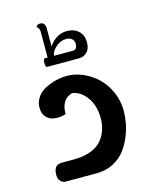

<svg xmlns="http://www.w3.org/2000/svg" viewBox="-113 -828 729 905"><g transform="rotate(-15 251.5 -375.5)"><path d="M149.9 -544.9Q141.6 -544.9 141.6 -565.9Q141.6 -586.9 149.9 -586.9H163.1V-713.9Q163.1 -723.1 158.7 -730Q154.3 -736.8 150.9 -737.8Q149.9 -742.7 155.3 -746.8Q160.6 -751 169.9 -751Q194.8 -751 194.8 -719.2V-632.8Q229.5 -684.1 283.2 -684.1Q316.4 -684.1 338.6 -664.3Q360.8 -644.5 360.8 -607.9Q360.8 -576.7 344.7 -560.8Q328.6 -544.9 305.2 -544.9ZM270 -648.9Q241.2 -648.9 218 -627.4Q194.8 -606 194.8 -586.9H287.1Q297.9 -586.9 303 -595.2Q308.1 -603.5 308.1 -615.2Q308.1 -629.9 297.9 -639.4Q287.6 -648.9 270 -648.9ZM228 -480Q268.1 -480 307.1 -462.6Q346.2 -445.3 376.7 -415.8Q407.2 -386.2 426 -343.3Q444.8 -300.3 444.8 -252.9Q444.8 -226.1 439.7 -195.6Q434.6 -165 420.2 -129.4Q405.8 -93.8 384.3 -65.7Q362.8 -37.6 326.7 -18.8Q290.5 0 245.1 0H95.2Q81.1 0 72.3 -8.5Q63.5 -17.1 61.3 -26.1Q59.1 -35.2 59.1 -44.9Q59.1 -52.2 60.5 -59.1Q62 -65.9 65.9 -73.7Q69.8 -81.5 78.4 -86.2Q86.9 -90.8 99.1 -90.8H158.2Q204.6 -90.8 239.3 -103.5Q273.9 -116.2 293.2 -138.4Q312.5 -160.6 321.8 -187.5Q331.1 -214.4 331.1 -246.1Q331.1 -306.6 302 -347.9Q272.9 -389.2 231 -395Q175.8 -379.9 175.8 -307.1Q144.5 -297.9 120.1 -301.8Q97.2 -304.2 81.1 -321Q64.9 -337.9 64.9 -368.2Q64.9 -391.6 76.2 -411.1Q87.4 -430.7 104.7 -443.1Q122.1 -455.6 144.3 -464.1Q166.5 -472.7 187.5 -476.3Q208.5 -480 228 -480ZM244.1 -397 252 -397.9Q247.1 -397.9 244.1 -397Z"/></g></svg>

Font: El Messiri SemiBold
Style: Regular
Weight: 600
Designer: Mohamed Gaber
Foundry: Kief Type Foundry
Version: Version 2.007;PS 002.007;hotconv 1.0.88;makeotf.lib2.5.64775